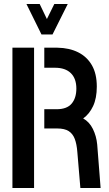

<svg xmlns="http://www.w3.org/2000/svg" viewBox="-20 -938 546 958"><path d="M187 -766 112 -918H178L214 -843L251 -918H318L242 -766ZM381 0 366 -178Q363 -219 353 -245Q343 -271 322.5 -284Q302 -297 265 -297H201V-393H262Q314 -393 337.5 -421Q361 -449 361 -496Q361 -546 333.5 -573Q306 -600 254 -600H201V-700H267Q326 -699 370 -677Q414 -655 438.5 -612.5Q463 -570 463 -506Q463 -448 444.5 -408.5Q426 -369 395 -347Q426 -330 443.5 -294.5Q461 -259 465 -217L482 0ZM42 0V-700H150V0Z"/></svg>

Font: Stick No Bills SemiBold
Style: Regular
Weight: 600
Designer: Kosala Senevirathne, Siva Puranthara, Lasantha Premarathna, Tharique Azeez
Foundry: mooniak
Version: Version 2.000